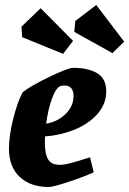

<svg xmlns="http://www.w3.org/2000/svg" viewBox="-20 -741 518 770"><path d="M161 -194Q160 -186 160 -170Q160 -122 173.5 -101Q187 -80 219 -80Q237 -80 262 -86.5Q287 -93 341 -110L356 -50Q314 -31 253 -11Q192 9 176 9Q102 9 59 -31.5Q16 -72 16 -144Q16 -198 33.5 -266.5Q51 -335 71 -371Q100 -395 176.5 -432Q253 -469 274 -469Q333 -469 369.5 -447.5Q406 -426 406 -375Q406 -323 370 -283Q334 -243 277.5 -220.5Q221 -198 161 -194ZM165 -245Q209 -252 242 -283Q275 -314 275 -357Q275 -376 266 -387Q257 -398 240 -398Q231 -398 223 -396Q205 -390 189 -347Q173 -304 165 -245ZM431 -528 278 -613 282 -657 366 -721 478 -574ZM233 -525 69 -592 66 -634 143 -708 273 -577Z"/></svg>

Font: Grenze
Style: Bold Italic
Weight: 700
Italic angle: -10°
Designer: Renata Polastri
Foundry: Omnibus-Type
Version: Version 1.002; ttfautohint (v1.8)